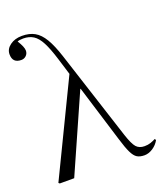

<svg xmlns="http://www.w3.org/2000/svg" viewBox="-145 -879 848 990"><g transform="rotate(-20 279.5 -384.5)"><path d="M554 -48 559 -41Q546 -17 523 -2Q500 13 477 13Q452 13 436.5 3.5Q421 -6 408 -33Q395 -60 380 -110L284 -422H282L95 0H16L10 -5L256 -514L228 -605Q209 -667 190.5 -702.5Q172 -738 149 -752.5Q126 -767 94 -767Q72 -767 62 -762Q86 -724 86 -704Q86 -688 75 -677Q64 -666 48 -666Q0 -666 0 -714Q0 -743 26.5 -762.5Q53 -782 92 -782Q133 -782 161.5 -766Q190 -750 212.5 -712.5Q235 -675 256 -610L414 -122Q432 -67 448 -49Q464 -31 493 -31Q512 -31 526.5 -36Q541 -41 554 -48Z"/></g></svg>

Font: Literata 72pt Light
Style: Regular
Weight: 300
Designer: Latin by Veronika Burian and Jose Scaglione. Greek by Irene Vlachou. Cyrillic by Vera Evstafieva.
Foundry: TypeTogether
Version: Version 3.002